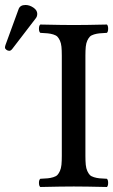

<svg xmlns="http://www.w3.org/2000/svg" viewBox="-57 -745 453 767"><path d="M189.9 -522.9Q189.9 -543.9 188.5 -558.3Q187 -572.8 182.4 -582.8Q177.7 -592.8 172.4 -598.4Q167 -604 155.8 -607.4Q144.5 -610.8 133.8 -611.8Q123 -612.8 104 -613.8Q98.6 -618.2 98.6 -630.4Q98.6 -642.6 104 -647Q195.8 -645 236.8 -645Q284.2 -645 370.1 -647Q375 -642.6 375 -630.4Q375 -618.2 370.1 -613.8Q351.1 -612.8 340.3 -611.8Q329.6 -610.8 318.4 -607.4Q307.1 -604 301.8 -598.4Q296.4 -592.8 291.7 -582.8Q287.1 -572.8 285.6 -558.3Q284.2 -543.9 284.2 -522.9V-122.1Q284.2 -101.1 285.6 -86.7Q287.1 -72.3 291.7 -62Q296.4 -51.8 301.8 -46.1Q307.1 -40.5 318.4 -37.1Q329.6 -33.7 340.3 -32.7Q351.1 -31.7 370.1 -30.8Q375 -26.4 375 -14.4Q375 -2.4 370.1 2Q282.2 0 237.8 0Q191.9 0 104 2Q98.6 -2.4 98.6 -14.4Q98.6 -26.4 104 -30.8Q123 -31.7 133.8 -32.7Q144.5 -33.7 155.8 -37.1Q167 -40.5 172.4 -46.1Q177.7 -51.8 182.4 -62Q187 -72.3 188.5 -86.7Q189.9 -101.1 189.9 -122.1ZM44.9 -725.1Q61 -725.1 76.4 -714.6Q91.8 -704.1 91.8 -689.9Q91.8 -679.2 85.9 -671.9L-7.8 -549.8Q-13.7 -542 -20 -542Q-25.9 -542 -31.5 -546.1Q-37.1 -550.3 -37.1 -555.2Q-37.1 -559.1 -35.2 -564.9L17.1 -708Q22.9 -725.1 44.9 -725.1Z"/></svg>

Font: Common Serif News
Style: Regular
Weight: 450
Designer: Philipp H. Poll, Khaled Hosny
Foundry: Stefan Peev, Context Ltd.
Version: Version 1.026